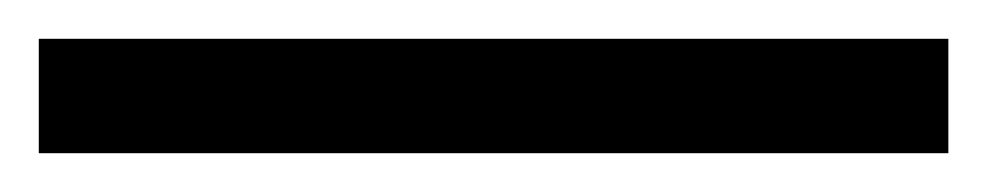

<svg xmlns="http://www.w3.org/2000/svg" viewBox="-25 -839 509 99"><path d="M-5 -760V-819H464V-760Z"/></svg>

Font: Noto Serif Bengali Black
Style: Regular
Weight: 900
Version: Version 2.003